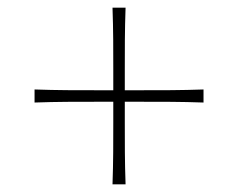

<svg xmlns="http://www.w3.org/2000/svg" viewBox="-20 -545 620 500"><path d="M273 -65Q274.5 -108.5 274.8 -149.2Q275 -190 275 -225V-280H230Q195 -280 154.2 -279.8Q113.5 -279.5 70 -278V-312Q113.5 -310.5 154.2 -310.2Q195 -310 230 -310H275V-365Q275 -400.5 274.8 -441Q274.5 -481.5 273 -525H307Q305.5 -481.5 305.2 -441Q305 -400.5 305 -365V-310H350Q385.5 -310 426 -310.2Q466.5 -310.5 510 -312V-278Q466.5 -279.5 426 -279.8Q385.5 -280 350 -280H305V-225Q305 -190 305.2 -149.2Q305.5 -108.5 307 -65Z"/></svg>

Font: Commissioner Flair Thin
Style: Regular
Weight: 100
Designer: Kostas Bartsokas
Foundry: Kostas Bartsokas
Version: Version 1.000; ttfautohint (v1.8.3)